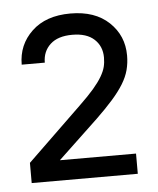

<svg xmlns="http://www.w3.org/2000/svg" viewBox="-41 -873 437 530"><g transform="rotate(-5 177.5 -608.5)"><path d="M26 -436 177 -582Q202 -606 217 -623.5Q232 -641 240.5 -655.5Q249 -670 252 -682Q255 -694 255 -708Q255 -739 234 -758.5Q213 -778 173 -778Q133 -778 112 -758.5Q91 -739 91 -708H27Q27 -763 66 -800Q105 -837 173 -837Q241 -837 280 -800Q319 -763 319 -708Q319 -687 314 -668Q309 -649 297 -629.5Q285 -610 266 -588.5Q247 -567 220 -541L109 -436H320V-380H26Z"/></g></svg>

Font: Retni Sans
Style: Regular
Weight: 400
Designer: Vitaly Kuzmin
Foundry: ParaType Ltd.
Version: Version 1.00;March 2, 2019;FontCreator 11.5.0.2425 64-bit; t